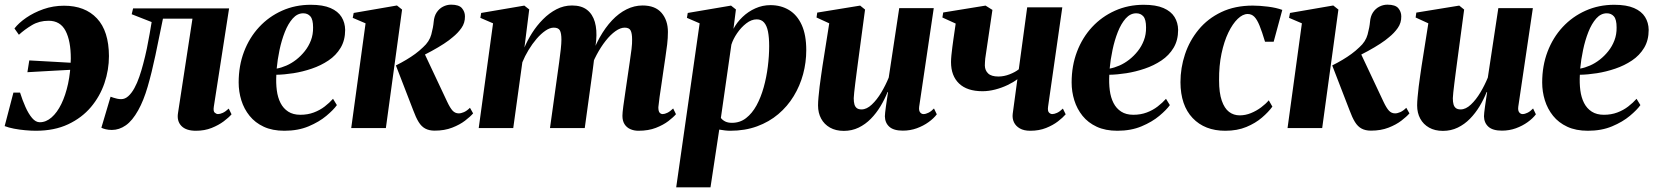

<svg xmlns="http://www.w3.org/2000/svg" viewBox="-26 -549 7088 823"><path d="M248.5 -524.5Q338.5 -524.5 389.5 -470.2Q440.5 -416 441 -308.5Q441 -249.5 421.8 -192.8Q402.5 -136 363.8 -90Q325 -44 266 -16.2Q207 11.5 127.5 11.5Q107 11.5 82 9.2Q57 7 33.8 2.5Q10.5 -2 -6 -8.5L31.5 -152H60Q70 -120 83 -90.8Q96 -61.5 111.5 -43.2Q127 -25 144.5 -25Q171.5 -25 195.2 -45.8Q219 -66.5 237 -103.5Q255 -140.5 265.8 -190.2Q276.5 -240 277.5 -298Q277.5 -373.5 255 -416.8Q232.5 -460 182.5 -460Q142 -460 110.8 -441.2Q79.5 -422.5 55 -400L36 -427Q54 -450.5 86.2 -472.8Q118.5 -495 160.2 -509.8Q202 -524.5 248.5 -524.5ZM91.5 -239.5 99.5 -290Q157.5 -287 208 -284Q258.5 -281 322 -277.5L318.5 -252Q257 -249 202.8 -245.8Q148.5 -242.5 91.5 -239.5Z M890.5 -91.5Q887.5 -72 894.5 -66Q901.5 -60 908.5 -60Q917 -60 928.8 -65.2Q940.5 -70.5 954.5 -83.5L966.5 -59Q954.5 -45 932.8 -28.8Q911 -12.5 881 -0.5Q851 11.5 813.5 11.5Q771.5 11.5 751.5 -9.2Q731.5 -30 737 -64.5L799 -469H672.5Q656 -386.5 640.2 -312Q624.5 -237.5 607 -177.5Q589.5 -117.5 566.5 -76.5Q541.5 -31.5 513.2 -11.8Q485 8 453.5 8Q439 8 426.8 5Q414.5 2 408.5 -1.5L448 -134.5Q453.5 -132.5 460.8 -130Q468 -127.5 476.5 -125.8Q485 -124 493.5 -124Q510 -124 524.2 -137Q538.5 -150 550.2 -171.5Q562 -193 571.2 -220Q580.5 -247 587.5 -274Q596.5 -307.5 603.5 -341Q610.5 -374.5 615.5 -404.2Q620.5 -434 624 -454.5L538.5 -488L544.5 -513H956Z M1418 -98.5Q1404 -78.5 1373 -52.5Q1342 -26.5 1296.8 -7.5Q1251.5 11.5 1193 11.5Q1141.5 11.5 1104.5 -5.8Q1067.5 -23 1043.8 -52.5Q1020 -82 1008.5 -119Q997 -156 997 -195.5Q997 -267 1020 -327.5Q1043 -388 1084.8 -433Q1126.5 -478 1183 -503.2Q1239.5 -528.5 1306 -528.5Q1358.5 -528.5 1390.8 -514.5Q1423 -500.5 1438 -476.2Q1453 -452 1453.5 -421Q1453.5 -376.5 1434 -344Q1414.5 -311.5 1382 -289.8Q1349.5 -268 1310.5 -254.8Q1271.5 -241.5 1231.8 -235.2Q1192 -229 1158.5 -228.5Q1156.5 -193 1160.5 -162Q1164.5 -131 1176.5 -107.5Q1188.5 -84 1209.5 -70.5Q1230.5 -57 1261.5 -57Q1293 -57 1319 -66.8Q1345 -76.5 1365.8 -92.5Q1386.5 -108.5 1401.5 -125.5ZM1274 -492Q1248.5 -492 1228.8 -469.8Q1209 -447.5 1195 -412Q1181 -376.5 1172.2 -335Q1163.5 -293.5 1160 -255Q1180 -258.5 1201.8 -268Q1223.5 -277.5 1243.8 -293.2Q1264 -309 1280.5 -329.8Q1297 -350.5 1306.8 -376Q1316.5 -401.5 1316 -431.5Q1316 -465.5 1304.5 -478.8Q1293 -492 1274 -492Z M1479.5 0 1541 -449 1486 -472.5 1490 -493.5 1675.5 -525.5 1697.5 -508 1628 0ZM1837 11Q1813.5 11 1797 2.2Q1780.5 -6.5 1768.5 -26Q1756.5 -45.5 1745 -77L1671 -268.5Q1695 -280.5 1715.5 -292.8Q1736 -305 1753.8 -318Q1771.5 -331 1787.5 -346.5Q1814.5 -370.5 1822.8 -401.2Q1831 -432 1833 -455.5Q1835 -479.5 1845.8 -495.8Q1856.5 -512 1873 -520.5Q1889.5 -529 1907.5 -529Q1941.5 -529 1954.2 -513.8Q1967 -498.5 1967 -479Q1967.5 -451 1952 -429Q1936.5 -407 1914.5 -389.5Q1900.5 -377 1876.8 -361.5Q1853 -346 1824 -330.2Q1795 -314.5 1765.8 -300.5Q1736.5 -286.5 1711.5 -277L1790.5 -326L1891 -112.5Q1903.5 -86 1914.2 -74.5Q1925 -63 1940.5 -63Q1950.5 -63 1963 -68.5Q1975.5 -74 1988.5 -87L2002 -63Q1990 -49 1967.5 -31.8Q1945 -14.5 1912.2 -1.8Q1879.5 11 1837 11Z M2242.5 -508.5 2222 -345.5Q2235 -376.5 2255 -408Q2275 -439.5 2301.5 -466.2Q2328 -493 2359.2 -509.2Q2390.5 -525.5 2426 -525.5Q2466 -525.5 2490 -507Q2514 -488.5 2523.8 -454.8Q2533.5 -421 2529.5 -375.5Q2528.5 -368 2527.2 -356.2Q2526 -344.5 2524 -331.8Q2522 -319 2520 -308.5L2504 -292.5Q2520.5 -345.5 2544.5 -388.2Q2568.5 -431 2597.5 -461.8Q2626.5 -492.5 2659.8 -509Q2693 -525.5 2728.5 -525.5Q2782.5 -525.5 2809.8 -493.8Q2837 -462 2837 -412Q2837 -386.5 2833.8 -358.8Q2830.5 -331 2826 -302Q2821.5 -273 2817.5 -244.5Q2814 -218.5 2809.5 -189Q2805 -159.5 2801.2 -133Q2797.5 -106.5 2796 -89.5Q2796 -72 2801.5 -66Q2807 -60 2814.5 -60Q2823 -60 2834.5 -65.5Q2846 -71 2859.5 -84L2871.5 -59.5Q2860.5 -46.5 2839 -30Q2817.5 -13.5 2785.5 -1Q2753.5 11.5 2710.5 11.5Q2691.5 11.5 2675.8 4.5Q2660 -2.5 2651 -16.8Q2642 -31 2642 -52.5Q2642 -65 2645.8 -93.8Q2649.5 -122.5 2654.8 -156.5Q2660 -190.5 2664 -219.5Q2668.5 -251.5 2673.2 -282.2Q2678 -313 2681 -338.5Q2684 -364 2683.5 -379.5Q2683.5 -406 2677.2 -418.2Q2671 -430.5 2651.5 -430.5Q2633.5 -430.5 2612.2 -415.5Q2591 -400.5 2570.2 -374.2Q2549.5 -348 2531.5 -314.2Q2513.5 -280.5 2502 -243.5L2525 -333.5Q2523 -315 2521.2 -301Q2519.5 -287 2517.8 -272.8Q2516 -258.5 2513.5 -239.5L2480.5 0H2331.5L2362 -219Q2366.5 -251.5 2370.8 -282.2Q2375 -313 2377.8 -338.2Q2380.5 -363.5 2380.5 -379Q2380.5 -406.5 2374 -418.5Q2367.5 -430.5 2347.5 -430.5Q2331 -430.5 2312 -417.5Q2293 -404.5 2274.2 -382.8Q2255.5 -361 2239.5 -334.5Q2223.5 -308 2213 -282L2174 0H2026L2087.5 -449L2033 -472.5L2036.5 -493.5L2221.5 -525Z M2872.5 254 2973 -449 2918.5 -472.5 2922 -493.5 3107.5 -525 3128.5 -508.5 3118 -425.5Q3132.5 -453 3156.8 -476.2Q3181 -499.5 3211.8 -513.2Q3242.5 -527 3276.5 -527Q3321.5 -527 3356.2 -506Q3391 -485 3410.5 -442.2Q3430 -399.5 3430 -334Q3430 -281.5 3416.5 -231.2Q3403 -181 3376.2 -137Q3349.5 -93 3310.2 -59.8Q3271 -26.5 3219.2 -7.5Q3167.5 11.5 3104 11.5Q3093 11.5 3080.8 10Q3068.5 8.5 3057 6.5L3019.5 254ZM3064 -43.5Q3070.5 -34.5 3082.2 -28.5Q3094 -22.5 3111.5 -22.5Q3146 -22.5 3172 -42.8Q3198 -63 3216.8 -97.2Q3235.5 -131.5 3247.5 -174.5Q3259.5 -217.5 3265.2 -263.2Q3271 -309 3271 -351.5Q3271 -388 3266 -413.5Q3261 -439 3249.2 -452.5Q3237.5 -466 3217.5 -466Q3195 -466 3172.8 -448.8Q3150.5 -431.5 3133.5 -406.5Q3116.5 -381.5 3109 -357.5Z M3591 12Q3556.5 12 3531.8 -2Q3507 -16 3493.8 -40.5Q3480.5 -65 3480.5 -97Q3480.5 -112 3482.5 -133Q3484.5 -154 3487.2 -177.8Q3490 -201.5 3493.5 -224.2Q3497 -247 3499.5 -265.5L3528.5 -449L3474 -474L3477 -495L3661 -525L3682 -508L3652 -284Q3649.5 -264 3646.2 -240Q3643 -216 3640.2 -193.2Q3637.5 -170.5 3635.5 -153Q3633.5 -135.5 3633.5 -128Q3633.5 -112 3636.5 -101.5Q3639.5 -91 3646.8 -85.5Q3654 -80 3667 -80Q3689 -80 3711 -100.8Q3733 -121.5 3751.8 -153Q3770.5 -184.5 3783.5 -216.5L3828.5 -514H3976.5L3914 -91.5Q3912 -75 3918 -67.5Q3924 -60 3932.5 -60Q3942 -60 3953.8 -65.8Q3965.5 -71.5 3977.5 -84L3989.5 -59Q3976.5 -41.5 3954.2 -25.5Q3932 -9.5 3903.8 0.8Q3875.5 11 3844 11Q3804.5 11 3786 -5.8Q3767.5 -22.5 3767 -50.5Q3767 -55.5 3768.2 -67Q3769.5 -78.5 3771.5 -93.2Q3773.5 -108 3776 -124Q3778.5 -140 3780.5 -154L3778.5 -154.5Q3766 -123 3748 -93.2Q3730 -63.5 3706.8 -39.8Q3683.5 -16 3654.5 -2Q3625.5 12 3591 12Z M4228 -506.5 4199 -310.5Q4198 -306 4197.2 -298Q4196.5 -290 4196 -282Q4195.5 -274 4195.5 -268Q4196 -247 4209.8 -234Q4223.5 -221 4253.5 -221Q4277.5 -221 4301.8 -230.5Q4326 -240 4341 -252L4377 -517.5H4527.5L4466.5 -91.5Q4464 -73 4470.5 -66.5Q4477 -60 4484.5 -60Q4493 -60 4504.8 -65.2Q4516.5 -70.5 4530 -83.5L4542 -59Q4530 -45 4509 -28.8Q4488 -12.5 4458 -0.5Q4428 11.5 4390 11.5Q4363 11.5 4345.5 1.5Q4328 -8.5 4320.2 -25Q4312.5 -41.5 4315 -61.5L4335 -209.5Q4318 -196.5 4293 -184.5Q4268 -172.5 4239.8 -165.2Q4211.5 -158 4185.5 -158Q4119.5 -158 4085 -191Q4050.5 -224 4050.5 -283Q4050.5 -295.5 4052.2 -312.5Q4054 -329.5 4056.2 -347.2Q4058.5 -365 4060.5 -379L4070.5 -448L4013.5 -474L4017 -495.5L4198.5 -525Z M4988.5 -98.5Q4974.5 -78.5 4943.5 -52.5Q4912.5 -26.5 4867.2 -7.5Q4822 11.5 4763.5 11.5Q4712 11.5 4675 -5.8Q4638 -23 4614.2 -52.5Q4590.5 -82 4579 -119Q4567.5 -156 4567.5 -195.5Q4567.5 -267 4590.5 -327.5Q4613.5 -388 4655.2 -433Q4697 -478 4753.5 -503.2Q4810 -528.5 4876.5 -528.5Q4929 -528.5 4961.2 -514.5Q4993.5 -500.5 5008.5 -476.2Q5023.5 -452 5024 -421Q5024 -376.5 5004.5 -344Q4985 -311.5 4952.5 -289.8Q4920 -268 4881 -254.8Q4842 -241.5 4802.2 -235.2Q4762.5 -229 4729 -228.5Q4727 -193 4731 -162Q4735 -131 4747 -107.5Q4759 -84 4780 -70.5Q4801 -57 4832 -57Q4863.5 -57 4889.5 -66.8Q4915.5 -76.5 4936.2 -92.5Q4957 -108.5 4972 -125.5ZM4844.5 -492Q4819 -492 4799.2 -469.8Q4779.5 -447.5 4765.5 -412Q4751.5 -376.5 4742.8 -335Q4734 -293.5 4730.5 -255Q4750.5 -258.5 4772.2 -268Q4794 -277.5 4814.2 -293.2Q4834.5 -309 4851 -329.8Q4867.5 -350.5 4877.2 -376Q4887 -401.5 4886.5 -431.5Q4886.5 -465.5 4875 -478.8Q4863.5 -492 4844.5 -492Z M5226 11.5Q5138 11.5 5086.2 -43Q5034.5 -97.5 5034 -196.5Q5034 -258 5053.5 -316.5Q5073 -375 5112 -422.2Q5151 -469.5 5209.2 -497.2Q5267.5 -525 5344 -525Q5373 -525 5409 -520.5Q5445 -516 5470.5 -506.5L5433.5 -370H5396.5Q5383.5 -413.5 5373 -439.2Q5362.5 -465 5350.8 -477Q5339 -489 5322 -489Q5301 -489 5279.2 -468Q5257.5 -447 5239.2 -409.2Q5221 -371.5 5210 -319.5Q5199 -267.5 5199.5 -205Q5199.5 -151 5211 -117.8Q5222.5 -84.5 5242.2 -69.5Q5262 -54.5 5288 -54.5Q5312.5 -54.5 5336.2 -64.2Q5360 -74 5379.8 -88.8Q5399.5 -103.5 5412.5 -119L5428 -92Q5411 -68.5 5383.2 -44.8Q5355.5 -21 5316.5 -4.8Q5277.5 11.5 5226 11.5Z M5493 0 5554.5 -449 5499.5 -472.5 5503.5 -493.5 5689 -525.5 5711 -508 5641.5 0ZM5850.5 11Q5827 11 5810.5 2.2Q5794 -6.5 5782 -26Q5770 -45.5 5758.5 -77L5684.5 -268.5Q5708.5 -280.5 5729 -292.8Q5749.5 -305 5767.2 -318Q5785 -331 5801 -346.5Q5828 -370.5 5836.2 -401.2Q5844.5 -432 5846.5 -455.5Q5848.5 -479.5 5859.2 -495.8Q5870 -512 5886.5 -520.5Q5903 -529 5921 -529Q5955 -529 5967.8 -513.8Q5980.5 -498.5 5980.5 -479Q5981 -451 5965.5 -429Q5950 -407 5928 -389.5Q5914 -377 5890.2 -361.5Q5866.5 -346 5837.5 -330.2Q5808.5 -314.5 5779.2 -300.5Q5750 -286.5 5725 -277L5804 -326L5904.5 -112.5Q5917 -86 5927.8 -74.5Q5938.5 -63 5954 -63Q5964 -63 5976.5 -68.5Q5989 -74 6002 -87L6015.5 -63Q6003.5 -49 5981 -31.8Q5958.5 -14.5 5925.8 -1.8Q5893 11 5850.5 11Z M6159 12Q6124.5 12 6099.8 -2Q6075 -16 6061.8 -40.5Q6048.5 -65 6048.5 -97Q6048.5 -112 6050.5 -133Q6052.5 -154 6055.2 -177.8Q6058 -201.5 6061.5 -224.2Q6065 -247 6067.5 -265.5L6096.5 -449L6042 -474L6045 -495L6229 -525L6250 -508L6220 -284Q6217.5 -264 6214.2 -240Q6211 -216 6208.2 -193.2Q6205.5 -170.5 6203.5 -153Q6201.5 -135.5 6201.5 -128Q6201.5 -112 6204.5 -101.5Q6207.5 -91 6214.8 -85.5Q6222 -80 6235 -80Q6257 -80 6279 -100.8Q6301 -121.5 6319.8 -153Q6338.5 -184.5 6351.5 -216.5L6396.5 -514H6544.5L6482 -91.5Q6480 -75 6486 -67.5Q6492 -60 6500.5 -60Q6510 -60 6521.8 -65.8Q6533.5 -71.5 6545.5 -84L6557.5 -59Q6544.5 -41.5 6522.2 -25.5Q6500 -9.5 6471.8 0.8Q6443.5 11 6412 11Q6372.5 11 6354 -5.8Q6335.5 -22.5 6335 -50.5Q6335 -55.5 6336.2 -67Q6337.5 -78.5 6339.5 -93.2Q6341.5 -108 6344 -124Q6346.5 -140 6348.5 -154L6346.5 -154.5Q6334 -123 6316 -93.2Q6298 -63.5 6274.8 -39.8Q6251.5 -16 6222.5 -2Q6193.5 12 6159 12Z M7005.5 -98.5Q6991.5 -78.5 6960.5 -52.5Q6929.5 -26.5 6884.2 -7.5Q6839 11.5 6780.5 11.5Q6729 11.5 6692 -5.8Q6655 -23 6631.2 -52.5Q6607.5 -82 6596 -119Q6584.5 -156 6584.5 -195.5Q6584.5 -267 6607.5 -327.5Q6630.5 -388 6672.2 -433Q6714 -478 6770.5 -503.2Q6827 -528.5 6893.5 -528.5Q6946 -528.5 6978.2 -514.5Q7010.5 -500.5 7025.5 -476.2Q7040.5 -452 7041 -421Q7041 -376.5 7021.5 -344Q7002 -311.5 6969.5 -289.8Q6937 -268 6898 -254.8Q6859 -241.5 6819.2 -235.2Q6779.5 -229 6746 -228.5Q6744 -193 6748 -162Q6752 -131 6764 -107.5Q6776 -84 6797 -70.5Q6818 -57 6849 -57Q6880.5 -57 6906.5 -66.8Q6932.5 -76.5 6953.2 -92.5Q6974 -108.5 6989 -125.5ZM6861.5 -492Q6836 -492 6816.2 -469.8Q6796.5 -447.5 6782.5 -412Q6768.5 -376.5 6759.8 -335Q6751 -293.5 6747.5 -255Q6767.5 -258.5 6789.2 -268Q6811 -277.5 6831.2 -293.2Q6851.5 -309 6868 -329.8Q6884.5 -350.5 6894.2 -376Q6904 -401.5 6903.5 -431.5Q6903.5 -465.5 6892 -478.8Q6880.5 -492 6861.5 -492Z"/></svg>

Font: Merriweather 120pt ExtraBold
Style: Italic
Weight: 800
Italic angle: -7.8°
Version: Version 2.101